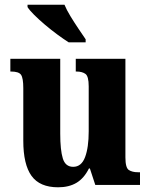

<svg xmlns="http://www.w3.org/2000/svg" viewBox="-20 -786 639 816"><path d="M227 10Q149 10 114 -38.5Q79 -87 79 -188V-411Q79 -454 69.5 -468Q60 -482 27 -482H24V-536H236V-218Q236 -148 247 -112.5Q258 -77 291 -77Q326 -77 341.5 -118Q357 -159 357 -228V-419Q357 -462 343 -472Q329 -482 305 -482H302V-536H513V-117Q513 -73 527.5 -63.5Q542 -54 566 -54H575V0H385L362 -70H358Q337 -28 305 -9Q273 10 227 10ZM272 -606Q250 -620 223.5 -639.5Q197 -659 171 -681Q145 -703 125 -723Q105 -743 97 -756V-766H254Q263 -744 279.5 -717Q296 -690 313.5 -664Q331 -638 344 -619V-606Z"/></svg>

Font: Noto Serif Bengali Condensed ExtraBold
Style: Regular
Weight: 800
Width: 3
Designer: Juan Bruce, Universal Thirst, Indian Type Foundry and the Monotype Design Team.
Foundry: Monotype Imaging Inc.
Version: Version 2.003; ttfautohint (v1.8.4.7-5d5b)